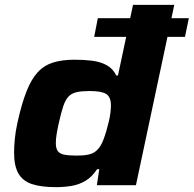

<svg xmlns="http://www.w3.org/2000/svg" viewBox="-20 -763 798 791"><path d="M368 -611 383 -688H758L742 -611ZM210 8Q150 8 112 -4.5Q74 -17 56 -48Q38 -79 38 -134Q38 -159 41 -190.5Q44 -222 52 -258Q69 -335 89 -386Q109 -437 135.5 -465.5Q162 -494 199 -505.5Q236 -517 287 -517Q325 -517 358.5 -513Q392 -509 418.5 -495Q445 -481 459 -452H466L528 -743H698L540 0H379L389 -66H380Q359 -34 332 -18Q305 -2 274 3Q243 8 210 8ZM297 -122Q325 -122 343.5 -126Q362 -130 374 -139.5Q386 -149 395 -164Q401 -174 407 -190Q413 -206 418.5 -225Q424 -244 428.5 -263Q433 -282 435 -299Q437 -316 437 -329Q437 -363 418 -375.5Q399 -388 350 -388Q317 -388 296.5 -383.5Q276 -379 263 -366Q250 -353 241 -326.5Q232 -300 222 -255Q216 -228 213 -208.5Q210 -189 210 -174Q210 -151 218.5 -140Q227 -129 246 -125.5Q265 -122 297 -122Z"/></svg>

Font: Saira Expanded
Style: Bold Italic
Weight: 700
Width: 7
Italic angle: -12°
Designer: Hector Gatti with collaboration of the Omnibus-Type team
Foundry: Omnibus-Type
Version: Version 1.101